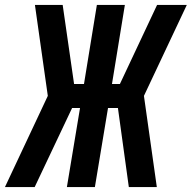

<svg xmlns="http://www.w3.org/2000/svg" viewBox="-49 -755 774 775"><path d="M584 0H471L427 -319H387L334 0H221L274 -319H242L91 0H-29L144 -368L92 -735H204L250 -416H290L342 -735H455L403 -416H435L585 -735H705L532 -368Z"/></svg>

Font: Iosevka Custom
Style: Bold Italic
Weight: 700
Italic angle: -9°
Designer: Belleve Invis
Foundry: Belleve Invis
Version: Version 30.3.1; ttfautohint (v1.8.3)